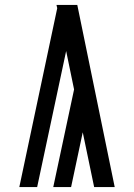

<svg xmlns="http://www.w3.org/2000/svg" viewBox="-20 -755 540 775"><path d="M58 0 211 -722 208 -735H292L443 0H360L314 -221L267 0H195L279 -394L247 -549L130 0Z"/></svg>

Font: Iosevka Medium
Style: Regular
Weight: 500
Monospace: yes
Designer: Belleve Invis
Foundry: Belleve Invis
Version: Version 32.5.0; ttfautohint (v1.8.4)